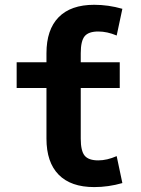

<svg xmlns="http://www.w3.org/2000/svg" viewBox="-20 -761 583 793"><path d="M313.5 -188.5Q313.5 -137.7 329.6 -118.2Q345.7 -98.6 385.7 -98.6Q421.9 -98.6 461.9 -116.2L485.4 -4.9Q427.7 11.7 369.1 11.7Q272.5 11.7 222.2 -39.6Q171.9 -90.8 171.9 -188.5V-397.5H48.8V-503.9H171.9V-541Q171.9 -638.7 222.2 -689.9Q272.5 -741.2 369.1 -741.2Q427.7 -741.2 485.4 -724.6L461.9 -614.3Q422.9 -630.9 385.7 -630.9Q345.7 -630.9 329.6 -611.3Q313.5 -591.8 313.5 -541V-503.9H474.6V-397.5H313.5Z"/></svg>

Font: Gen Shin Gothic Bold
Style: Bold
Weight: 700
Designer: [Source Han Sans]
Ryoko NISHIZUKA  (kana & ideographs); Paul D. Hunt (Latin, Greek & Cyrillic); Wenlong ZHANG  (bopomofo
Version: Version 1.002.20150607